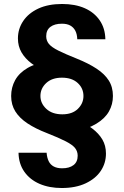

<svg xmlns="http://www.w3.org/2000/svg" viewBox="-20 -726 622 964"><path d="M290 218Q227 218 178.5 197Q130 176 102 136Q74 96 73 41H214Q216 66 224.5 83.5Q233 101 250 110Q267 119 292 119Q328 119 349 103Q370 87 370 56Q370 34 357 17.5Q344 1 310 -16.5Q276 -34 215 -58Q158 -80 118 -106.5Q78 -133 57 -166.5Q36 -200 36 -244Q36 -287 56 -323.5Q76 -360 119 -385Q162 -410 231 -419L215 -363Q171 -383 138.5 -407.5Q106 -432 88 -463Q70 -494 70 -533Q70 -581 96.5 -620.5Q123 -660 172.5 -683Q222 -706 292 -706Q357 -706 405 -685Q453 -664 480.5 -624Q508 -584 509 -529H368Q367 -555 358 -572Q349 -589 332.5 -598Q316 -607 291 -607Q254 -607 233 -591Q212 -575 212 -544Q212 -522 225.5 -505.5Q239 -489 273 -472Q307 -455 367 -431Q424 -408 464.5 -381.5Q505 -355 526 -322Q547 -289 547 -244Q547 -202 527 -166.5Q507 -131 464 -105Q421 -79 351 -62L367 -125Q411 -105 443.5 -80.5Q476 -56 494 -25.5Q512 5 512 45Q512 93 486 132Q460 171 410 194.5Q360 218 290 218ZM293 -152Q343 -152 371 -179.5Q399 -207 399 -244Q399 -283 370 -309.5Q341 -336 291 -336Q241 -336 212 -309Q183 -282 183 -244Q183 -207 212.5 -179.5Q242 -152 293 -152Z"/></svg>

Font: Parkinsans Light SemiBold
Style: Regular
Weight: 600
Version: Version 1.000